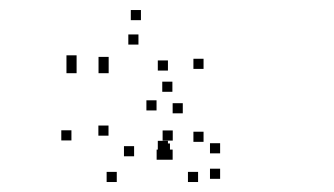

<svg xmlns="http://www.w3.org/2000/svg" viewBox="-20 -805 660 379"><path d="M131.2 -675.8V-695.8H111.2V-675.8ZM131.2 -660.5V-680.5H111.2V-660.5ZM194.5 -660.5V-680.5H174.5V-660.5ZM194.5 -672.7V-692.7H174.5V-672.7ZM253.3 -717V-737H233.3V-717ZM311.5 -665.7V-685.7H291.5V-665.7ZM311.5 -507V-527H291.5V-507ZM315.5 -501.8V-521.8H295.5V-501.8ZM371 -445.7V-465.7H351V-445.7ZM414.5 -452V-472H394.5V-452ZM414.5 -502.3V-522.3H394.5V-502.3ZM381.8 -525V-545H361.8V-525ZM381.8 -669V-689H361.8V-669ZM258.2 -765.2V-785.2H238.2V-765.2ZM320.3 -623.8V-643.8H300.3V-623.8ZM121 -527.8V-547.8H101V-527.8ZM210.5 -445.7V-465.7H190.5V-445.7ZM309.2 -489.7V-509.7H289.2V-489.7ZM320.8 -489.7V-509.7H300.8V-489.7ZM321 -527.5V-547.5H301V-527.5ZM244.7 -496.5V-516.5H224.7V-496.5ZM194.2 -537.2V-557.2H174.2V-537.2ZM289 -587V-607H269V-587ZM340.8 -581.3V-601.3H320.8V-581.3Z"/></svg>

Font: Monaspace Xenon Dots Var
Style: Regular
Weight: 400
Designer: Riley Cran and the Lettermatic Team
Version: Version 1.100 (Monaspace Xenon Dots)